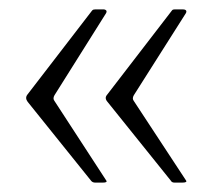

<svg xmlns="http://www.w3.org/2000/svg" viewBox="-20 -466 467 409"><path d="M376 -82Q380 -77 368 -77H352Q346 -77 344 -81L209 -249Q202 -257 208 -264L345 -442Q347 -445 348.5 -445.5Q350 -446 352 -446H370Q374 -446 376 -444Q378 -442 376 -438L265 -263Q261 -256 265 -251ZM206 -82Q210 -77 199 -77H183Q177 -77 174 -81L39 -249Q33 -257 38 -264L175 -442Q177 -445 179 -445.5Q181 -446 183 -446H201Q204 -446 206 -444Q208 -442 206 -438L96 -263Q92 -256 96 -251Z"/></svg>

Font: Libre Franklin ExtraLight
Style: Regular
Weight: 250
Designer: Pablo Impallari, Rodrigo Fuenzalida, Nhung Nguyen
Foundry: Impallari Type
Version: Version 3.000